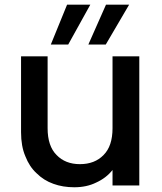

<svg xmlns="http://www.w3.org/2000/svg" viewBox="-20 -791 689 819"><path d="M460 -65.9Q433.1 -31.7 390.1 -12.2Q349.6 7.8 296.9 7.8Q248 7.8 208 -6.8Q166.5 -21.5 136.2 -51.8Q105.5 -79.6 87.9 -125Q69.8 -167.5 69.8 -227.1V-550.8H183.1V-244.1Q183.1 -168 221.2 -129.9Q258.8 -90.8 320.8 -90.8Q384.3 -90.8 421.9 -129.9Q460 -168 460 -244.1V-550.8H574.2V0H460ZM196.8 -601.1 266.1 -771H365.2L271 -601.1ZM356.9 -601.1 432.1 -771H530.8L431.2 -601.1Z"/></svg>

Font: PoppinsZ Medium
Style: Regular
Weight: 500
Designer: Ninad Kale (Devanagari), Jonny Pinhorn (Latin)
Foundry: Indian Type Foundry
Version: Version 3.002;FEAKit 1.0